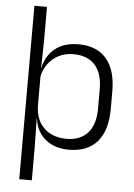

<svg xmlns="http://www.w3.org/2000/svg" viewBox="-57 -706 644 921"><g transform="rotate(5 265.0 -245.5)"><path d="M294.5 10.5Q248 10.5 212.8 -6.5Q177.5 -23.5 156.2 -54.2Q135 -85 130 -126.5H110L129.5 -183Q131.5 -136 151.5 -104.2Q171.5 -72.5 204.5 -56.5Q237.5 -40.5 278 -40.5Q345.5 -40.5 381.8 -80.8Q418 -121 418 -198V-291Q418 -367.5 382 -407.8Q346 -448 277.5 -448Q238 -448 206.8 -431.8Q175.5 -415.5 155.2 -387.2Q135 -359 128 -322L111.5 -366.5H129.5Q136.5 -403 156.8 -432.5Q177 -462 212.2 -479.8Q247.5 -497.5 297.5 -497.5Q386 -497.5 432.5 -443.5Q479 -389.5 479 -286.5V-202Q479 -98.5 432 -44Q385 10.5 294.5 10.5ZM131.5 172H71V-663H131.5V-492L129 -366L129.5 -344.5V-140L129 -125.5L131.5 9Z"/></g></svg>

Font: Anek Kannada Light
Style: Regular
Weight: 300
Designer: Vaishnavi Murthy, Maithili Shingre (Kannada) & Yesha Goshar (Latin)
Foundry: Ek Type
Version: Version 1.003